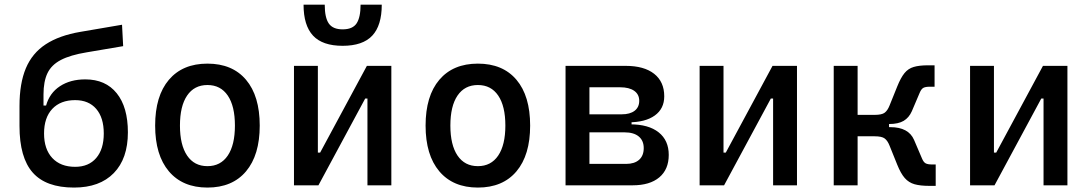

<svg xmlns="http://www.w3.org/2000/svg" viewBox="-20 -803 4728 832"><path d="M300.8 9.8Q179.2 9.8 121.8 -55.2Q64.5 -120.1 64.5 -256.8V-343.8Q64.5 -441.4 92 -507.1Q119.6 -572.8 178.2 -611.1Q236.8 -649.4 328.6 -665L508.8 -695.8L513.7 -603L355.5 -576.2Q284.7 -564.5 243.9 -543.2Q203.1 -522 185.8 -486.1Q168.5 -450.2 168.5 -393.6V-345.7H179.7Q194.8 -399.9 239.7 -429.4Q284.7 -459 349.6 -459Q437.5 -459 485.8 -398.9Q534.2 -338.9 534.2 -229.5Q534.2 -115.7 473.1 -53Q412.1 9.8 300.8 9.8ZM305.7 -80.1Q364.3 -80.1 397 -118.4Q429.7 -156.7 429.7 -224.6Q429.7 -293 397 -331.1Q364.3 -369.1 305.7 -369.1Q242.2 -369.1 206.5 -331.1Q170.9 -293 170.9 -224.6Q170.9 -156.7 206.5 -118.4Q242.2 -80.1 305.7 -80.1Z M878.9 9.8Q771.5 9.8 711.9 -60.5Q652.3 -130.9 652.3 -258.8Q652.3 -387.2 711.9 -457.3Q771.5 -527.3 878.9 -527.3Q986.8 -527.3 1046.1 -457.3Q1105.5 -387.2 1105.5 -258.8Q1105.5 -130.9 1046.1 -60.5Q986.8 9.8 878.9 9.8ZM878.9 -83Q936 -83 967 -128.9Q998 -174.8 998 -258.8Q998 -343.3 967 -388.9Q936 -434.6 878.9 -434.6Q821.8 -434.6 790.8 -388.9Q759.8 -343.3 759.8 -258.8Q759.8 -174.8 790.8 -128.9Q821.8 -83 878.9 -83Z M1322.3 0V-141.6H1367.2L1569.8 -517.6H1604V-376H1562.5L1359.9 0ZM1253.9 0V-517.6H1357.4V0ZM1572.3 0V-517.6H1675.8V0ZM1464.8 -604.5Q1377.4 -604.5 1336.4 -648.7Q1295.4 -692.9 1295.4 -782.7H1387.2Q1387.2 -726.6 1404.8 -701.2Q1422.4 -675.8 1464.8 -675.8Q1508.3 -675.8 1525.4 -701.9Q1542.5 -728 1542.5 -782.7H1634.3Q1634.3 -692.4 1593 -648.4Q1551.8 -604.5 1464.8 -604.5Z M2050.8 9.8Q1943.4 9.8 1883.8 -60.5Q1824.2 -130.9 1824.2 -258.8Q1824.2 -387.2 1883.8 -457.3Q1943.4 -527.3 2050.8 -527.3Q2158.7 -527.3 2218 -457.3Q2277.3 -387.2 2277.3 -258.8Q2277.3 -130.9 2218 -60.5Q2158.7 9.8 2050.8 9.8ZM2050.8 -83Q2107.9 -83 2138.9 -128.9Q2169.9 -174.8 2169.9 -258.8Q2169.9 -343.3 2138.9 -388.9Q2107.9 -434.6 2050.8 -434.6Q1993.7 -434.6 1962.6 -388.9Q1931.6 -343.3 1931.6 -258.8Q1931.6 -174.8 1962.6 -128.9Q1993.7 -83 2050.8 -83Z M2527.3 0V-92.8H2693.4Q2729.5 -92.8 2749.5 -110.6Q2769.5 -128.4 2769.5 -161.1Q2769.5 -193.8 2747.8 -211.7Q2726.1 -229.5 2686.5 -229.5H2517.6V-264.2H2710.9Q2790.5 -264.2 2834.2 -229.5Q2877.9 -194.8 2877.9 -131.8Q2877.9 -68.8 2836.9 -34.4Q2795.9 0 2721.7 0ZM2430.7 0V-517.6H2534.2V0ZM2494.1 -243.2V-291H2716.8V-243.2ZM2517.6 -272.9V-307.6H2673.8Q2710 -307.6 2730 -323Q2750 -338.4 2750 -366.2Q2750 -394 2728.3 -409.4Q2706.5 -424.8 2667 -424.8H2527.3V-517.6H2691.4Q2771 -517.6 2814.7 -483.2Q2858.4 -448.7 2858.4 -385.7Q2858.4 -332 2817.4 -302.5Q2776.4 -272.9 2702.1 -272.9Z M3080.1 0V-141.6H3125L3327.6 -517.6H3361.8V-376H3320.3L3117.7 0ZM3011.7 0V-517.6H3115.2V0ZM3330.1 0V-517.6H3433.6V0Z M3777.3 -265.6 3770 -305.2Q3801.3 -305.2 3813.7 -314.7Q3826.2 -324.2 3834.5 -345.2L3868.2 -428.7Q3883.3 -466.3 3899.4 -486.1Q3915.5 -505.9 3939.5 -512.9Q3963.4 -520 4001.5 -520H4029.8V-427.2H4008.8Q3990.7 -427.2 3981.4 -422.4Q3972.2 -417.5 3965.3 -400.9L3931.2 -320.8Q3918.9 -293 3895.8 -279.3Q3872.6 -265.6 3833 -265.6ZM3592.8 0V-517.6H3696.3V0ZM3689 -212.4V-305.2H3832.5V-212.4ZM4006.3 2.4Q3968.3 2.4 3943.1 -4.6Q3918 -11.7 3900.6 -31.5Q3883.3 -51.3 3868.2 -88.9L3834.5 -172.4Q3826.2 -193.4 3813.7 -202.9Q3801.3 -212.4 3770 -212.4L3777.3 -252H3837.9Q3917 -252 3940.9 -196.8L3975.1 -116.7Q3981.9 -100.1 3991.2 -95.2Q4000.5 -90.3 4018.6 -90.3H4034.7V2.4Z M4252 0V-141.6H4296.9L4499.5 -517.6H4533.7V-376H4492.2L4289.6 0ZM4183.6 0V-517.6H4287.1V0ZM4502 0V-517.6H4605.5V0Z"/></svg>

Font: Cascadia Mono PL
Style: Regular
Weight: 400
Monospace: yes
Designer: Aaron Bell
Foundry: Saja Typeworks
Version: Version 2102.003